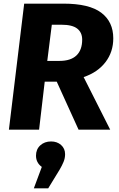

<svg xmlns="http://www.w3.org/2000/svg" viewBox="-20 -713 654 1056"><path d="M603 -502Q603 -427 560 -371Q517 -315 440 -289L586 0H412L292 -264H226L195 0H29L113 -693H329Q471 -693 537 -643Q603 -593 603 -502ZM307 -378Q369 -378 400.5 -408Q432 -438 432 -495Q432 -534 405 -555.5Q378 -577 318 -577H265L240 -378ZM210 205Q178 182 178 143Q178 108 201.5 86.5Q225 65 261 65Q294 65 316 84.5Q338 104 338 135Q338 157 329.5 177.5Q321 198 308 220L245 323H166Z"/></svg>

Font: Qjlgwqiwhsfqbnnlvksmvfsycuq
Style: Regular
Weight: 700
Italic angle: -8°
Designer: Carrois Corporate & Edenspiekermann
Foundry: Carrois Corporate GbR & Edenspiekermann AG
Version: Version 2.001